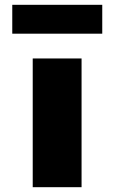

<svg xmlns="http://www.w3.org/2000/svg" viewBox="-20 -778 475 798"><path d="M116 0V-535H319V0ZM31 -638V-758H405V-638Z"/></svg>

Font: Lexend Exa Black
Style: Regular
Weight: 900
Designer: Bonnie Shaver-Troup, Thomas Jockin
Foundry: Lexend
Version: Version 1.007